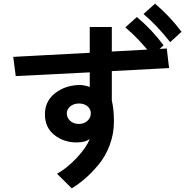

<svg xmlns="http://www.w3.org/2000/svg" viewBox="-20 -946 1040 1054"><path d="M346.7 -323.2Q346.7 -299.8 365.2 -282.7Q383.8 -265.6 413.1 -265.6Q441.4 -265.6 460 -282.7Q478.5 -299.8 478.5 -323.2Q478.5 -347.7 460 -362.8Q441.4 -377.9 413.1 -377.9Q385.7 -377.9 366.2 -362.3Q346.7 -346.7 346.7 -323.2ZM226.6 -318.4Q226.6 -389.6 280.8 -433.1Q335 -476.6 413.1 -479.5Q437.5 -480.5 472.7 -468.8V-548.8L66.4 -528.3L52.7 -633.8L472.7 -656.2V-797.9H593.8V-663.1L895.5 -679.7L908.2 -572.3L593.8 -555.7V-394.5Q605.5 -344.7 605.5 -279.3Q605.5 -210.9 582 -148.9Q558.6 -86.9 520.5 -41.5Q482.4 3.9 446.8 34.7Q411.1 65.4 374 87.9L293 7.8Q346.7 -21.5 400.9 -79.1Q455.1 -136.7 472.7 -183.6Q449.2 -164.1 400.4 -164.1Q330.1 -164.1 278.3 -205.1Q226.6 -246.1 226.6 -318.4ZM767.6 -869.1 831.1 -925.8Q911.1 -858.4 976.6 -771.5L914.1 -714.8Q841.8 -806.6 767.6 -869.1ZM668 -795.9 731.4 -852.5Q812.5 -785.2 877.9 -697.3L815.4 -640.6Q743.2 -732.4 668 -795.9Z"/></svg>

Font: Gothic A1
Style: Bold
Weight: 700
Version: Version 2.50